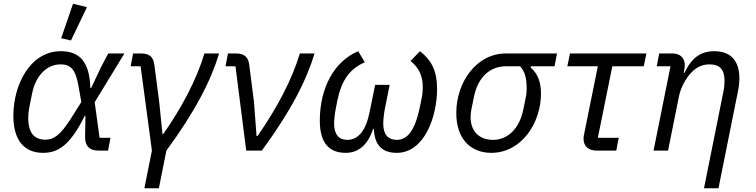

<svg xmlns="http://www.w3.org/2000/svg" viewBox="-20 -800 4017 1020"><path d="M442 -762 368 -780 305 -597 357 -585ZM567 -68H509L483 -257L641 -516H555L518 -446L464 -332H460C456 -472 403 -528 303 -528C141 -528 51 -351 51 -185C51 -58 106 12 209 12C289 12 352 -28 430 -184H434L432 -74C431 -24 456 0 503 0H554ZM222 -58C164 -58 130 -91 130 -175C130 -191 132 -209 135 -226L150 -301C170 -401 230 -458 302 -458C353 -458 381 -435 397 -343L412 -258L359 -174C299 -78 263 -58 222 -58Z M747 200H824L864 0C1020 -212 1102 -376 1144 -516H1066C1024 -376 945 -227 848 -89H843L826 -257L800 -456C795 -497 774 -516 730 -516H687L674 -448H727L787 0Z M1371 0C1527 -212 1609 -376 1651 -516H1573C1531 -376 1452 -227 1348 -77H1343L1329 -261L1304 -456C1299 -497 1278 -516 1234 -516H1191L1178 -448H1231L1288 0Z M2050 -349H1973L1944 -207C1924 -104 1882 -57 1825 -57C1781 -57 1755 -85 1755 -143C1755 -160 1758 -193 1763 -219L1772 -265C1794 -373 1838 -435 1918 -469L1883 -528C1755 -474 1679 -333 1679 -159C1679 -37 1731 12 1817 12C1883 12 1934 -29 1962 -115H1966C1970 -33 2006 12 2088 12C2234 12 2302 -179 2302 -328C2302 -422 2273 -480 2211 -528L2161 -476C2205 -440 2226 -400 2226 -334C2226 -318 2224 -296 2220 -278L2211 -234C2183 -95 2138 -57 2088 -57C2042 -57 2016 -85 2016 -143C2016 -160 2019 -193 2024 -219Z M2926 -448 2939 -516H2668C2510 -516 2404 -362 2404 -200C2404 -60 2482 12 2590 12C2748 12 2854 -143 2854 -304C2854 -366 2835 -411 2799 -441L2801 -448ZM2743 -448C2769 -418 2778 -386 2778 -326C2778 -311 2776 -296 2773 -281L2760 -218C2739 -113 2674 -57 2600 -57C2522 -57 2480 -106 2480 -178C2480 -193 2482 -208 2485 -223L2498 -286C2519 -391 2584 -448 2668 -448Z M3254 0 3267 -68H3156L3233 -448H3400L3414 -516H3008L2994 -448H3156L3083 -87C3081 -77 3080 -70 3080 -63C3080 -26 3103 0 3150 0Z M3529 0 3587 -288C3595 -329 3621 -383 3655 -417C3683 -445 3713 -458 3750 -458C3805 -458 3829 -429 3829 -371C3829 -359 3828 -338 3824 -318L3720 200H3797L3901 -318C3906 -343 3908 -366 3908 -385C3908 -474 3864 -528 3775 -528C3701 -528 3653 -491 3617 -414H3612L3614 -424C3617 -438 3618 -446 3618 -453C3618 -490 3596 -516 3552 -516H3482L3469 -448H3542L3452 0Z"/></svg>

Font: LVC Sans
Style: Italic
Weight: 400
Italic angle: -11.31°
Designer: Mike Abbink, Paul van der Laan, Pieter van Rosmalen
Foundry: Bold Monday
Version: Version 3.0